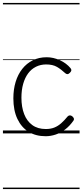

<svg xmlns="http://www.w3.org/2000/svg" viewBox="-20 -909 562 1308"><path d="M291 19Q224 19 175 -11Q126 -41 98.5 -99Q71 -157 71 -239Q71 -300 86.5 -351Q102 -402 131.5 -439.5Q161 -477 203 -498Q245 -519 298 -519Q343 -519 387.5 -499Q432 -479 461 -444Q467 -436 466 -429Q465 -422 456 -413Q447 -404 439.5 -404Q432 -404 425 -410Q396 -437 367.5 -453.5Q339 -470 294 -470Q257 -470 225.5 -454.5Q194 -439 172 -409.5Q150 -380 138 -338Q126 -296 126 -243Q126 -180 144.5 -132Q163 -84 200 -57Q237 -30 292 -30Q325 -30 350 -40Q375 -50 397 -69.5Q419 -89 441 -116Q448 -123 456 -123Q464 -123 472 -117Q480 -110 483 -103Q486 -96 481 -88Q456 -52 425 -28Q394 -4 359.5 7.5Q325 19 291 19ZM0 369H522V379H0ZM0 -20H522V0H0ZM0 -505H522V-500H0ZM0 -889H522V-879H0Z"/></svg>

Font: Playwrite HR Lijeva Guides
Style: Regular
Weight: 400
Designer: Veronika Burian, José Scaglione
Foundry: TypeTogether
Version: Version 1.003